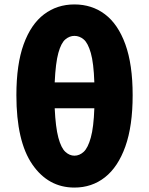

<svg xmlns="http://www.w3.org/2000/svg" viewBox="-20 -833 673 867"><path d="M316 14Q198 14 126 -90.5Q54 -195 54 -403Q54 -543 87 -633.5Q120 -724 179 -768.5Q238 -813 316 -813Q395 -813 454 -768.5Q513 -724 546 -633Q579 -542 579 -403Q579 -264 546 -171.5Q513 -79 454 -32.5Q395 14 316 14ZM316 -130Q339 -130 358 -147.5Q377 -165 390 -211.5Q403 -258 406 -344H227Q231 -258 243.5 -211.5Q256 -165 275 -147.5Q294 -130 316 -130ZM227 -461H406Q403 -549 390 -594Q377 -639 358 -655Q339 -671 316 -671Q294 -671 275 -655Q256 -639 243.5 -594Q231 -549 227 -461Z"/></svg>

Font: Source Han Sans TC Heavy
Style: Regular
Weight: 900
Designer: Ryoko NISHIZUKA Ë•øÂ°öÊ∂ºÂ≠ê (kana, bopomofo & ideographs); Paul D. Hunt (Latin, Greek & Cyrillic); Sandoll Communicatio
Foundry: Adobe
Version: Version 2.004;hotconv 1.0.118;makeotfexe 2.5.65603